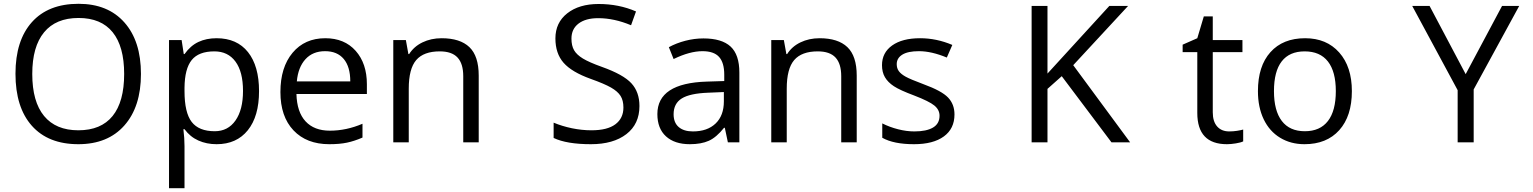

<svg xmlns="http://www.w3.org/2000/svg" viewBox="-20 -745 8026 1005"><path d="M717.8 -357.9Q717.8 -186.5 631.1 -88.4Q544.4 9.8 390.1 9.8Q232.4 9.8 146.7 -86.7Q61 -183.1 61 -358.9Q61 -533.2 147 -629.2Q232.9 -725.1 391.1 -725.1Q544.9 -725.1 631.3 -627.4Q717.8 -529.8 717.8 -357.9ZM148.9 -357.9Q148.9 -212.9 210.7 -137.9Q272.5 -63 390.1 -63Q508.8 -63 569.3 -137.7Q629.9 -212.4 629.9 -357.9Q629.9 -502 569.6 -576.4Q509.3 -650.9 391.1 -650.9Q272.5 -650.9 210.7 -575.9Q148.9 -501 148.9 -357.9Z M1113.8 9.8Q1061.5 9.8 1018.3 -9.5Q975.1 -28.8 945.8 -68.8H939.9Q945.8 -22 945.8 20V240.2H864.7V-535.2H930.7L941.9 -461.9H945.8Q977.1 -505.9 1018.6 -525.4Q1060.1 -544.9 1113.8 -544.9Q1220.2 -544.9 1278.1 -472.2Q1335.9 -399.4 1335.9 -268.1Q1335.9 -136.2 1277.1 -63.2Q1218.3 9.8 1113.8 9.8ZM1102.1 -476.1Q1020 -476.1 983.4 -430.7Q946.8 -385.3 945.8 -286.1V-268.1Q945.8 -155.3 983.4 -106.7Q1021 -58.1 1104 -58.1Q1173.3 -58.1 1212.6 -114.3Q1252 -170.4 1252 -269Q1252 -369.1 1212.6 -422.6Q1173.3 -476.1 1102.1 -476.1Z M1703.6 9.8Q1585 9.8 1516.4 -62.5Q1447.8 -134.8 1447.8 -263.2Q1447.8 -392.6 1511.5 -468.8Q1575.2 -544.9 1682.6 -544.9Q1783.2 -544.9 1841.8 -478.8Q1900.4 -412.6 1900.4 -304.2V-252.9H1531.7Q1534.2 -158.7 1579.3 -109.9Q1624.5 -61 1706.5 -61Q1793 -61 1877.4 -97.2V-24.9Q1834.5 -6.3 1796.1 1.7Q1757.8 9.8 1703.6 9.8ZM1681.6 -477.1Q1617.2 -477.1 1578.9 -435.1Q1540.5 -393.1 1533.7 -318.8H1813.5Q1813.5 -395.5 1779.3 -436.3Q1745.1 -477.1 1681.6 -477.1Z M2404.8 0V-346.2Q2404.8 -411.6 2375 -443.8Q2345.2 -476.1 2281.7 -476.1Q2197.8 -476.1 2158.7 -430.7Q2119.6 -385.3 2119.6 -280.8V0H2038.6V-535.2H2104.5L2117.7 -461.9H2121.6Q2146.5 -501.5 2191.4 -523.2Q2236.3 -544.9 2291.5 -544.9Q2388.2 -544.9 2437 -498.3Q2485.8 -451.7 2485.8 -349.1V0Z M3327.1 -189.9Q3327.1 -95.7 3258.8 -43Q3190.4 9.8 3073.2 9.8Q2946.3 9.8 2877.9 -22.9V-103Q2921.9 -84.5 2973.6 -73.7Q3025.4 -63 3076.2 -63Q3159.2 -63 3201.2 -94.5Q3243.2 -126 3243.2 -182.1Q3243.2 -219.2 3228.3 -242.9Q3213.4 -266.6 3178.5 -286.6Q3143.6 -306.6 3072.3 -332Q2972.7 -367.7 2929.9 -416.5Q2887.2 -465.3 2887.2 -543.9Q2887.2 -626.5 2949.2 -675.3Q3011.2 -724.1 3113.3 -724.1Q3219.7 -724.1 3309.1 -685.1L3283.2 -612.8Q3194.8 -649.9 3111.3 -649.9Q3045.4 -649.9 3008.3 -621.6Q2971.2 -593.3 2971.2 -543Q2971.2 -505.9 2984.9 -482.2Q2998.5 -458.5 3031 -438.7Q3063.5 -418.9 3130.4 -395Q3242.7 -355 3284.9 -309.1Q3327.1 -263.2 3327.1 -189.9Z M3790 0 3773.9 -76.2H3770Q3730 -25.9 3690.2 -8.1Q3650.4 9.8 3590.8 9.8Q3511.2 9.8 3466.1 -31.2Q3420.9 -72.3 3420.9 -147.9Q3420.9 -310.1 3680.2 -317.9L3771 -320.8V-354Q3771 -417 3743.9 -447Q3716.8 -477.1 3657.2 -477.1Q3590.3 -477.1 3505.9 -436L3481 -498Q3520.5 -519.5 3567.6 -531.7Q3614.7 -543.9 3662.1 -543.9Q3757.8 -543.9 3804 -501.5Q3850.1 -459 3850.1 -365.2V0ZM3606.9 -57.1Q3682.6 -57.1 3725.8 -98.6Q3769 -140.1 3769 -214.8V-263.2L3688 -259.8Q3591.3 -256.3 3548.6 -229.7Q3505.9 -203.1 3505.9 -147Q3505.9 -103 3532.5 -80.1Q3559.1 -57.1 3606.9 -57.1Z M4383.3 0V-346.2Q4383.3 -411.6 4353.5 -443.8Q4323.7 -476.1 4260.3 -476.1Q4176.3 -476.1 4137.2 -430.7Q4098.1 -385.3 4098.1 -280.8V0H4017.1V-535.2H4083L4096.2 -461.9H4100.1Q4125 -501.5 4169.9 -523.2Q4214.8 -544.9 4270 -544.9Q4366.7 -544.9 4415.5 -498.3Q4464.4 -451.7 4464.4 -349.1V0Z M4976.1 -146Q4976.1 -71.3 4920.4 -30.8Q4864.7 9.8 4764.2 9.8Q4657.7 9.8 4598.1 -23.9V-99.1Q4636.7 -79.6 4680.9 -68.4Q4725.1 -57.1 4766.1 -57.1Q4829.6 -57.1 4863.8 -77.4Q4897.9 -97.7 4897.9 -139.2Q4897.9 -170.4 4870.8 -192.6Q4843.8 -214.8 4765.1 -245.1Q4690.4 -272.9 4658.9 -293.7Q4627.4 -314.5 4612.1 -340.8Q4596.7 -367.2 4596.7 -403.8Q4596.7 -469.2 4649.9 -507.1Q4703.1 -544.9 4795.9 -544.9Q4882.3 -544.9 4964.8 -509.8L4936 -443.8Q4855.5 -477.1 4790 -477.1Q4732.4 -477.1 4703.1 -459Q4673.8 -440.9 4673.8 -409.2Q4673.8 -387.7 4684.8 -372.6Q4695.8 -357.4 4720.2 -343.8Q4744.6 -330.1 4814 -304.2Q4909.2 -269.5 4942.6 -234.4Q4976.1 -199.2 4976.1 -146Z M5895.5 0H5797.9L5537.6 -346.2L5462.9 -279.8V0H5379.9V-713.9H5462.9V-359.9L5786.6 -713.9H5884.8L5597.7 -403.8Z M6414.1 -57.1Q6435.5 -57.1 6455.6 -60.3Q6475.6 -63.5 6487.3 -66.9V-4.9Q6474.1 1.5 6448.5 5.6Q6422.9 9.8 6402.3 9.8Q6247.1 9.8 6247.1 -153.8V-472.2H6170.4V-511.2L6247.1 -544.9L6281.2 -659.2H6328.1V-535.2H6483.4V-472.2H6328.1V-157.2Q6328.1 -108.9 6351.1 -83Q6374 -57.1 6414.1 -57.1Z M7056.2 -268.1Q7056.2 -137.2 6990.2 -63.7Q6924.3 9.8 6808.1 9.8Q6736.3 9.8 6680.7 -23.9Q6625 -57.6 6594.7 -120.6Q6564.5 -183.6 6564.5 -268.1Q6564.5 -398.9 6629.9 -471.9Q6695.3 -544.9 6811.5 -544.9Q6923.8 -544.9 6990 -470.2Q7056.2 -395.5 7056.2 -268.1ZM6648.4 -268.1Q6648.4 -165.5 6689.5 -111.8Q6730.5 -58.1 6810.1 -58.1Q6889.6 -58.1 6930.9 -111.6Q6972.2 -165 6972.2 -268.1Q6972.2 -370.1 6930.9 -423.1Q6889.6 -476.1 6809.1 -476.1Q6729.5 -476.1 6689 -423.8Q6648.4 -371.6 6648.4 -268.1Z M7651.9 -356.9 7842.3 -713.9H7932.1L7693.8 -276.9V0H7609.9V-272.9L7372.1 -713.9H7462.9Z"/></svg>

Font: Open Sans Y to K
Style: Regular
Weight: 400
Version: Version 1.10